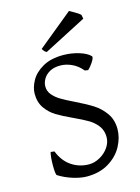

<svg xmlns="http://www.w3.org/2000/svg" viewBox="-128 -915 731 1002"><g transform="rotate(-15 238.0 -414.5)"><path d="M64 -33.2Q60.5 -35.2 58.8 -50Q57.1 -64.9 57.1 -86.4Q57.1 -134.3 64 -158.2L84 -155.8Q105.5 -100.6 147.7 -72.3Q189.9 -43.9 242.2 -43.9Q271.5 -43.9 300.3 -59.8Q329.1 -75.7 347.7 -102.1Q366.2 -128.4 366.2 -158.2Q366.2 -193.4 347.2 -218.8Q328.1 -244.1 300 -260.7Q272 -277.3 224.1 -299.3Q170.9 -323.7 138.9 -343.3Q106.9 -362.8 84.5 -394.5Q62 -426.3 62 -472.2Q62 -506.3 82.3 -543Q102.5 -579.6 146.5 -604.7Q190.4 -629.9 256.8 -629.9Q301.3 -629.9 342.5 -617.2Q383.8 -604.5 401.9 -585Q403.3 -583.5 403.3 -580.6Q403.3 -570.8 389.4 -550.5Q375.5 -530.3 363.8 -520L346.2 -522.9Q320.8 -553.2 289.8 -567.1Q258.8 -581.1 228 -581.1Q193.8 -581.1 170.9 -567.9Q147.9 -554.7 136.7 -534.9Q125.5 -515.1 125.5 -495.1Q125.5 -469.7 142.3 -449.7Q159.2 -429.7 184.1 -414.8Q209 -399.9 253.4 -378.4Q311 -350.6 346.4 -327.9Q381.8 -305.2 407 -269.5Q432.1 -233.9 432.1 -184.1Q432.1 -137.7 407.5 -91.8Q382.8 -45.9 333.5 -15.6Q284.2 14.6 214.8 14.6Q182.1 14.6 139.9 1.5Q97.7 -11.7 64 -33.2ZM157.7 -689.5 346.7 -844.2Q350.6 -842.3 373.3 -829.3Q396 -816.4 404.3 -808.1L408.7 -786.1L179.7 -667.5Q173.3 -670.4 169.9 -673.6Q166.5 -676.8 163.1 -681.6Q159.7 -686.5 157.7 -689.5Z"/></g></svg>

Font: David Libre
Style: Regular
Weight: 400
Version: Version 1.000